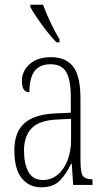

<svg xmlns="http://www.w3.org/2000/svg" viewBox="-20 -786 451 816"><path d="M154 10Q104 10 72.5 -28.5Q41 -67 41 -147Q41 -225 84.5 -263Q128 -301 218 -304L281 -307V-371Q281 -446 261.5 -479.5Q242 -513 195 -513Q149 -513 127 -484Q105 -455 105 -394Q73 -394 73 -441Q73 -484 106 -513.5Q139 -543 197 -543Q259 -543 290.5 -503.5Q322 -464 322 -367V-105Q322 -52 332.5 -38Q343 -24 371 -24H373V0H291L285 -90H282Q262 -47 234.5 -18.5Q207 10 154 10ZM162 -21Q198 -21 225 -43.5Q252 -66 267 -104.5Q282 -143 282 -191V-281L223 -278Q147 -275 114.5 -241Q82 -207 82 -146Q82 -90 101 -55.5Q120 -21 162 -21ZM220 -606Q202 -624 179.5 -652.5Q157 -681 137.5 -710Q118 -739 109 -756V-766H163Q175 -732 195 -690Q215 -648 233 -619V-606Z"/></svg>

Font: Noto Serif Myanmar ExtraCondensed ExtraLight
Style: Regular
Weight: 200
Width: 2
Designer: Ben Mitchell and the Monotype Design Team
Foundry: Monotype Imaging Inc.
Version: Version 2.106; ttfautohint (v1.8.4.7-5d5b)